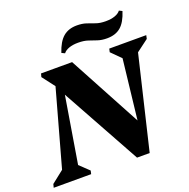

<svg xmlns="http://www.w3.org/2000/svg" viewBox="-192 -1039 1164 1185"><g transform="rotate(-20 390.5 -446.0)"><path d="M508 1 201 -555 198 -570 123 -668 129 -690H333L617 -162L583 -158L638 -643L655 -585L572 -668L577 -690H820L815 -667L695 -577L744 -641L591 1ZM-39 0 -33 -23 86 -117 37 -49 215 -690H251L145 -47L128 -102L212 -22L207 0ZM587 -754Q552 -754 525.5 -763Q499 -772 472.5 -781Q446 -790 408 -790Q373 -790 348 -781Q323 -772 311 -756L290 -766Q312 -833 347 -863Q382 -893 437 -893Q473 -893 499 -884Q525 -875 551.5 -865.5Q578 -856 615 -856Q651 -856 676 -865Q701 -874 713 -890L733 -880Q712 -813 677.5 -783.5Q643 -754 587 -754Z"/></g></svg>

Font: Platypi Light
Style: Bold Italic
Weight: 700
Italic angle: -13°
Version: Version 1.200